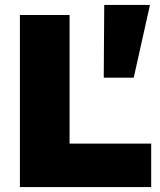

<svg xmlns="http://www.w3.org/2000/svg" viewBox="-20 -761 652 781"><path d="M61 0V-700H263V-177H595V0ZM402 -445 404 -741H590L524 -445Z"/></svg>

Font: REM ExtraBold
Style: Regular
Weight: 800
Designer: Octavio Pardo
Foundry: Ashler Design
Version: Version 1.005;gftools[0.9.28]